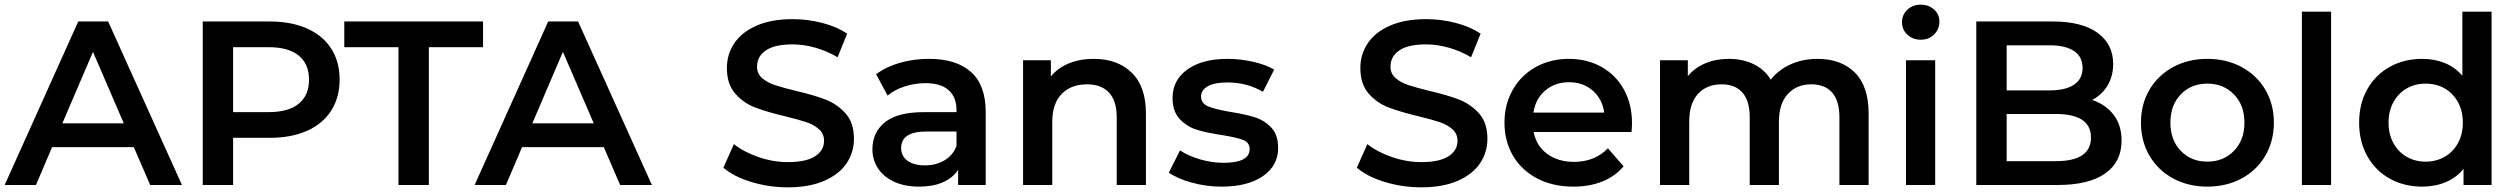

<svg xmlns="http://www.w3.org/2000/svg" viewBox="-25 -792 10769 822"><path d="M548 -162H198L129 0H-5L310 -700H438L754 0H618ZM505 -264 373 -570 242 -264Z M1429 -451Q1429 -375 1393 -318.5Q1357 -262 1289.5 -232Q1222 -202 1131 -202H973V0H843V-700H1131Q1222 -700 1289.5 -670Q1357 -640 1393 -584Q1429 -528 1429 -451ZM1298 -451Q1298 -518 1254 -554Q1210 -590 1125 -590H973V-312H1125Q1210 -312 1254 -348Q1298 -384 1298 -451Z M1681 -590H1449V-700H2043V-590H1811V0H1681Z M2560 -162H2210L2141 0H2007L2322 -700H2450L2766 0H2630ZM2517 -264 2385 -570 2254 -264Z M3072 -74 3117 -175Q3160 -141 3222.5 -119.5Q3285 -98 3348 -98Q3426 -98 3464.5 -123Q3503 -148 3503 -189Q3503 -219 3481.5 -238.5Q3460 -258 3427 -269Q3394 -280 3337 -294Q3257 -313 3207.5 -332Q3158 -351 3122.5 -391.5Q3087 -432 3087 -501Q3087 -559 3118.5 -606.5Q3150 -654 3213.5 -682Q3277 -710 3369 -710Q3433 -710 3495 -694Q3557 -678 3602 -648L3561 -547Q3515 -574 3465 -588Q3415 -602 3368 -602Q3291 -602 3253.5 -576Q3216 -550 3216 -507Q3216 -477 3237.5 -458Q3259 -439 3292 -428Q3325 -417 3382 -403Q3460 -385 3510 -365.5Q3560 -346 3595.5 -306Q3631 -266 3631 -198Q3631 -140 3599.5 -93Q3568 -46 3504 -18Q3440 10 3348 10Q3267 10 3191.5 -13Q3116 -36 3072 -74Z M4195 -313V0H4077V-65Q4054 -30 4011.5 -11.5Q3969 7 3909 7Q3849 7 3804 -13.5Q3759 -34 3734.5 -70.5Q3710 -107 3710 -153Q3710 -225 3763.5 -268.5Q3817 -312 3932 -312H4070V-320Q4070 -376 4036.5 -406Q4003 -436 3937 -436Q3892 -436 3848.5 -422Q3805 -408 3775 -383L3726 -474Q3768 -506 3827 -523Q3886 -540 3952 -540Q4070 -540 4132.5 -483.5Q4195 -427 4195 -313ZM4070 -167V-229H3941Q3833 -229 3833 -158Q3833 -124 3860 -104Q3887 -84 3935 -84Q3982 -84 4018.5 -105.5Q4055 -127 4070 -167Z M4881 -306V0H4756V-290Q4756 -360 4723 -395.5Q4690 -431 4629 -431Q4560 -431 4520 -389.5Q4480 -348 4480 -270V0H4355V-534H4474V-465Q4505 -502 4552 -521Q4599 -540 4658 -540Q4759 -540 4820 -481Q4881 -422 4881 -306Z M4979 -53 5027 -148Q5063 -124 5113.5 -109.5Q5164 -95 5213 -95Q5325 -95 5325 -154Q5325 -182 5296.5 -193Q5268 -204 5205 -214Q5139 -224 5097.5 -237Q5056 -250 5025.5 -282.5Q4995 -315 4995 -373Q4995 -449 5058.5 -494.5Q5122 -540 5230 -540Q5285 -540 5340 -527.5Q5395 -515 5430 -494L5382 -399Q5314 -439 5229 -439Q5174 -439 5145.5 -422.5Q5117 -406 5117 -379Q5117 -349 5147.5 -336.5Q5178 -324 5242 -313Q5306 -303 5347 -290Q5388 -277 5417.5 -246Q5447 -215 5447 -158Q5447 -83 5382 -38Q5317 7 5205 7Q5140 7 5078 -10Q5016 -27 4979 -53Z M5784 -74 5829 -175Q5872 -141 5934.5 -119.5Q5997 -98 6060 -98Q6138 -98 6176.5 -123Q6215 -148 6215 -189Q6215 -219 6193.5 -238.5Q6172 -258 6139 -269Q6106 -280 6049 -294Q5969 -313 5919.5 -332Q5870 -351 5834.5 -391.5Q5799 -432 5799 -501Q5799 -559 5830.5 -606.5Q5862 -654 5925.5 -682Q5989 -710 6081 -710Q6145 -710 6207 -694Q6269 -678 6314 -648L6273 -547Q6227 -574 6177 -588Q6127 -602 6080 -602Q6003 -602 5965.5 -576Q5928 -550 5928 -507Q5928 -477 5949.5 -458Q5971 -439 6004 -428Q6037 -417 6094 -403Q6172 -385 6222 -365.5Q6272 -346 6307.5 -306Q6343 -266 6343 -198Q6343 -140 6311.5 -93Q6280 -46 6216 -18Q6152 10 6060 10Q5979 10 5903.5 -13Q5828 -36 5784 -74Z M6960 -227H6541Q6552 -168 6598.5 -133.5Q6645 -99 6714 -99Q6802 -99 6859 -157L6926 -80Q6890 -37 6835 -15Q6780 7 6711 7Q6623 7 6556 -28Q6489 -63 6452.5 -125.5Q6416 -188 6416 -267Q6416 -345 6451.5 -407.5Q6487 -470 6550 -505Q6613 -540 6692 -540Q6770 -540 6831.5 -505.5Q6893 -471 6927.5 -408.5Q6962 -346 6962 -264Q6962 -251 6960 -227ZM6540 -310H6843Q6835 -368 6794 -404Q6753 -440 6692 -440Q6632 -440 6590.5 -404.5Q6549 -369 6540 -310Z M7975 -306V0H7850V-290Q7850 -360 7819 -395.5Q7788 -431 7730 -431Q7667 -431 7629 -389.5Q7591 -348 7591 -271V0H7466V-290Q7466 -360 7435 -395.5Q7404 -431 7346 -431Q7282 -431 7244.5 -390Q7207 -349 7207 -271V0H7082V-534H7201V-466Q7231 -502 7276 -521Q7321 -540 7376 -540Q7436 -540 7482.5 -517.5Q7529 -495 7556 -451Q7589 -493 7641 -516.5Q7693 -540 7756 -540Q7857 -540 7916 -481.5Q7975 -423 7975 -306Z M8135 -534H8260V0H8135ZM8118 -697Q8118 -729 8141 -750.5Q8164 -772 8198 -772Q8232 -772 8255 -751.5Q8278 -731 8278 -700Q8278 -667 8255.5 -644.5Q8233 -622 8198 -622Q8164 -622 8141 -643.5Q8118 -665 8118 -697Z M9058 -190Q9058 -99 8988 -49.5Q8918 0 8784 0H8436V-700H8764Q8888 -700 8955 -651.5Q9022 -603 9022 -518Q9022 -466 8998 -426Q8974 -386 8932 -364Q8990 -345 9024 -300.5Q9058 -256 9058 -190ZM8566 -598V-405H8750Q8818 -405 8854.5 -429.5Q8891 -454 8891 -501Q8891 -549 8854.5 -573.5Q8818 -598 8750 -598ZM8927 -203Q8927 -304 8776 -304H8566V-102H8776Q8927 -102 8927 -203Z M9141 -267Q9141 -346 9177.5 -408Q9214 -470 9279 -505Q9344 -540 9425 -540Q9507 -540 9572 -505Q9637 -470 9673.5 -408Q9710 -346 9710 -267Q9710 -188 9673.5 -125.5Q9637 -63 9572 -28Q9507 7 9425 7Q9344 7 9279 -28Q9214 -63 9177.5 -125.5Q9141 -188 9141 -267ZM9584 -267Q9584 -342 9539 -388Q9494 -434 9425 -434Q9356 -434 9311.5 -388Q9267 -342 9267 -267Q9267 -192 9311.5 -146Q9356 -100 9425 -100Q9494 -100 9539 -146Q9584 -192 9584 -267Z M9830 -742H9955V0H9830Z M10642 -742V0H10522V-69Q10491 -31 10445.5 -12Q10400 7 10345 7Q10268 7 10206.5 -27Q10145 -61 10110 -123.5Q10075 -186 10075 -267Q10075 -348 10110 -410Q10145 -472 10206.5 -506Q10268 -540 10345 -540Q10398 -540 10442 -522Q10486 -504 10517 -468V-742ZM10519 -267Q10519 -317 10498 -355Q10477 -393 10441 -413.5Q10405 -434 10360 -434Q10315 -434 10279 -413.5Q10243 -393 10222 -355Q10201 -317 10201 -267Q10201 -217 10222 -179Q10243 -141 10279 -120.5Q10315 -100 10360 -100Q10405 -100 10441 -120.5Q10477 -141 10498 -179Q10519 -217 10519 -267Z"/></svg>

Font: APTA Sans SemiBold
Style: Bold
Weight: 600
Version: Version 7.200